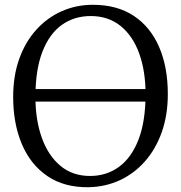

<svg xmlns="http://www.w3.org/2000/svg" viewBox="-20 -771 756 802"><path d="M351 11Q248 12.5 177.5 -35.8Q107 -84 71 -169.8Q35 -255.5 35 -366Q35 -454.5 60.5 -525.5Q86 -596.5 131.8 -647Q177.5 -697.5 238 -724.2Q298.5 -751 368 -751Q469 -751 538.8 -704.8Q608.5 -658.5 644.8 -574.5Q681 -490.5 681 -378Q681 -290.5 655.8 -219.2Q630.5 -148 585.5 -97Q540.5 -46 480.5 -18.2Q420.5 9.5 351 11ZM356 -36Q425 -36 477.2 -74.2Q529.5 -112.5 558.8 -188.5Q588 -264.5 588 -378Q588 -474 561.5 -547.5Q535 -621 483.8 -662.5Q432.5 -704 359 -704Q290 -704 238 -666.8Q186 -629.5 157 -554.5Q128 -479.5 128 -366Q128 -270.5 154.5 -196Q181 -121.5 231.8 -78.8Q282.5 -36 356 -36ZM642.5 -399V-346.5H77V-399Z"/></svg>

Font: Merriweather Light 18pt Light
Style: Regular
Weight: 300
Version: Version 2.100